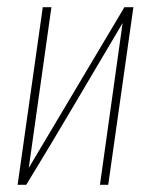

<svg xmlns="http://www.w3.org/2000/svg" viewBox="-20 -514 420 534"><path d="M29 0 99 -494H123L60 -47L326 -494H351L281 0H258L321 -450Q254 -337 188 -225Q122 -113 53 0Z"/></svg>

Font: Alumni Sans Thin
Style: Italic
Weight: 100
Italic angle: -8°
Designer: Robert E. Leuschke
Foundry: Robert E. Leuschke
Version: Version 1.016